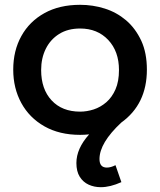

<svg xmlns="http://www.w3.org/2000/svg" viewBox="-20 -556 666 798"><path d="M399 222Q371.5 222 348.5 211.5Q325.5 201 311.5 178.8Q297.5 156.5 297.5 121.5Q297.5 61.5 350.5 2.5Q331.5 4.5 313 4.5Q227 4.5 164.5 -31Q102 -66.5 68.5 -128Q35 -189.5 35 -266.5Q35 -345.5 68.8 -406.2Q102.5 -467 164.8 -501.5Q227 -536 313 -536Q366 -536 415.2 -520.5Q464.5 -505 503.8 -471.8Q543 -438.5 567.5 -386Q590.5 -335.5 590.5 -266.5Q590.5 -123 484 -46.5Q393.5 38 393.5 105Q393.5 140.5 424 140.5Q440.5 140.5 460 130.5L484.5 201Q438 222 399 222ZM313 -92Q341 -92 369.5 -101.2Q398 -110.5 421.8 -131Q445.5 -151.5 460 -184.5Q474.5 -217.5 474.5 -265Q474.5 -342.5 429.8 -390Q385 -437.5 313 -437.5Q262 -437.5 225.8 -414.8Q189.5 -392 170.2 -353Q151 -314 151 -265Q151 -185.5 194.5 -138.8Q238 -92 313 -92Z"/></svg>

Font: Argentum Novus Medium
Style: Regular
Weight: 500
Designer: Julieta Ulanovsky (font) & Cristiano Sobral (main changes)
Foundry: Julieta Ulanovsky (font) & Cristiano Sobral (main changes)
Version: Version 3.00;November 27, 2020;FontCreator 13.0.0.2655 64-bi